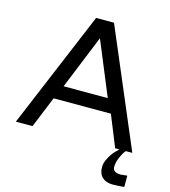

<svg xmlns="http://www.w3.org/2000/svg" viewBox="-133 -828 1015 1146"><g transform="rotate(15 375.0 -254.5)"><path d="M508.8 -277.8 371.1 -610.8 235.8 -277.8ZM669.9 212.9Q628.4 212.9 605.2 190.9Q582 168.9 582 127.9Q582 98.6 602.1 64.2Q622.1 29.8 643.1 12.2L654.8 0H628.9L550.8 -192.9H196.8L118.2 0H15.1L317.9 -722.2H428.2L734.9 0H694.8Q681.2 14.6 666.5 47.1Q651.9 79.6 651.9 108.9Q651.9 143.1 701.2 143.1L741.2 139.2V209Q694.3 212.9 669.9 212.9Z"/></g></svg>

Font: Perun
Style: Regular
Weight: 400
Version: Version 1.0000